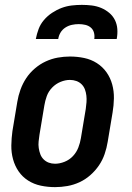

<svg xmlns="http://www.w3.org/2000/svg" viewBox="-20 -760 540 788"><path d="M206 8Q176 8 147.5 2Q119 -4 95.5 -19Q72 -34 56.5 -56.5Q41 -79 33.5 -106.5Q26 -134 26.5 -163.5Q27 -193 31 -222L51 -342Q55 -367 64 -392Q73 -417 87.5 -439Q102 -461 123 -479Q144 -497 168 -508Q192 -519 217 -523.5Q242 -528 267 -528Q297 -528 325.5 -522Q354 -516 377.5 -501Q401 -486 417 -463.5Q433 -441 440.5 -413.5Q448 -386 447.5 -356.5Q447 -327 442 -298L422 -178Q418 -153 409.5 -128Q401 -103 386 -81Q371 -59 350.5 -41Q330 -23 306 -12Q282 -1 256.5 3.5Q231 8 206 8ZM206 -88Q225 -88 245 -96Q265 -104 279.5 -119.5Q294 -135 301.5 -154.5Q309 -174 312 -193L332 -313Q334 -327 335 -340.5Q336 -354 334.5 -367.5Q333 -381 328.5 -393Q324 -405 315 -414Q306 -423 293.5 -427.5Q281 -432 267 -432Q248 -432 228.5 -424Q209 -416 194 -400.5Q179 -385 172 -365.5Q165 -346 162 -327L142 -207Q140 -193 138.5 -179.5Q137 -166 139 -152.5Q141 -139 145.5 -127Q150 -115 159 -106Q168 -97 180 -92.5Q192 -88 206 -88ZM127 -600Q131 -621 138.5 -641Q146 -661 160.5 -678Q175 -695 194 -707.5Q213 -720 233 -727.5Q253 -735 274 -737.5Q295 -740 316 -740Q337 -740 357 -737.5Q377 -735 395 -727.5Q413 -720 428 -707.5Q443 -695 451.5 -678Q460 -661 461.5 -641Q463 -621 459 -600H367Q369 -614 365.5 -626.5Q362 -639 352.5 -647Q343 -655 330 -658Q317 -661 303 -661Q289 -661 275 -658Q261 -655 248.5 -647Q236 -639 228.5 -626.5Q221 -614 219 -600Z"/></svg>

Font: Iosevka
Style: Bold Italic
Weight: 700
Italic angle: -9°
Monospace: yes
Designer: Belleve Invis
Foundry: Belleve Invis
Version: Version 32.5.0; ttfautohint (v1.8.4)